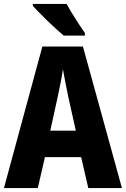

<svg xmlns="http://www.w3.org/2000/svg" viewBox="-20 -950 636 970"><path d="M426 0 390 -156H207L171 0H0L194 -715H399L596 0ZM326 -456Q319 -490 311 -530Q303 -570 298 -600Q294 -571 286 -531Q278 -491 271 -458L234 -290H363ZM317 -930Q328 -909 345 -881Q362 -853 380 -826Q398 -799 409 -783V-770H302Q288 -782 266 -801.5Q244 -821 221 -843.5Q198 -866 178 -886.5Q158 -907 146 -920V-930Z"/></svg>

Font: Noto Sans Arabic Cond ExtBd
Style: Regular
Weight: 800
Width: 3
Designer: Monotype Design Team, Nadine Chahine, Nizar Qandah and Khaled Hosny
Foundry: Monotype Imaging Inc.
Version: Version 2.012; ttfautohint (v1.8.4.7-5d5b)